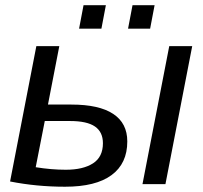

<svg xmlns="http://www.w3.org/2000/svg" viewBox="-20 -705 776 735"><path d="M715.8 -528.3 613.3 0H525.4L627.9 -528.3ZM467.3 -163.6Q467.3 -79.1 407 -34.7Q346.7 9.8 229 9.8Q120.1 9.8 18.6 -10.3L119.1 -528.3H207L163.6 -304.7H253.4Q359.4 -304.7 413.3 -269Q467.3 -233.4 467.3 -163.6ZM116.7 -64.9Q176.8 -55.2 231.9 -55.2Q297.9 -55.2 335.9 -79.6Q374 -104 374 -156.7Q374 -199.7 343.5 -220.7Q313 -241.7 248.5 -241.7H151.4ZM571.8 -685.1 554.7 -595.2H470.2L487.3 -685.1ZM385.3 -685.1 368.2 -595.2H282.7L299.8 -685.1Z"/></svg>

Font: Arimo
Style: Italic
Weight: 400
Italic angle: -12°
Designer: Steve Matteson
Foundry: Monotype Imaging Inc.
Version: Version 1.33